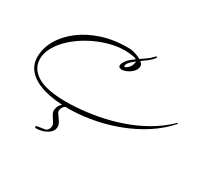

<svg xmlns="http://www.w3.org/2000/svg" viewBox="-190 -878 1660 1555"><g transform="rotate(30 640.0 -100.5)"><path d="M450 126Q317 126 222 98.5Q127 71 76 17.5Q25 -36 25 -112Q25 -195 70 -273Q115 -351 197 -413Q279 -475 391.5 -510.5Q504 -546 640 -543Q669 -542 701.5 -530.5Q734 -519 748 -509Q774 -527 800 -545Q826 -563 842 -582Q856 -597 864 -597Q867 -597 867 -594Q867 -590 861 -581Q845 -560 819 -539.5Q793 -519 764 -499Q786 -481 786 -462Q786 -434 765 -411.5Q744 -389 716.5 -376Q689 -363 667 -363Q637 -363 637 -386Q637 -404 658 -433Q670 -450 687.5 -464.5Q705 -479 725 -493Q715 -500 697 -503.5Q679 -507 653 -509Q643 -510 634 -510.5Q625 -511 615 -511Q539 -511 460 -488Q381 -465 308 -425.5Q235 -386 177 -334.5Q119 -283 85 -225Q51 -167 51 -109Q51 -18 137.5 35Q224 88 410 88Q449 88 494 85Q593 79 697.5 59.5Q802 40 905 4.5Q1008 -31 1102 -85Q1196 -139 1274 -215Q1275 -216 1277 -216Q1279 -216 1280 -213Q1281 -210 1278 -206Q1206 -125 1112.5 -64.5Q1019 -4 914 37Q809 78 702.5 99.5Q596 121 499 125Q486 126 474 126Q462 126 450 126ZM678 -394Q685 -394 698 -404Q725 -427 730.5 -449.5Q736 -472 737 -479Q718 -464 705 -453Q692 -442 681 -427Q672 -414 672 -402Q672 -394 678 -394ZM302 396Q293 396 293 385Q293 380 302 377Q320 374 338 371Q356 368 374 366Q409 355 409 308Q409 295 383 258Q357 220 357 201Q357 166 376 141Q396 114 427 114Q438 114 439 121Q417 125 405 143Q393 161 393 184Q393 195 422 232Q451 270 451 297Q451 344 398 373Q354 396 302 396Z"/></g></svg>

Font: WindSong
Style: Regular
Weight: 400
Designer: Robert E. Leuschke
Foundry: Robert E. Leuschke
Version: Version 1.010; ttfautohint (v1.8.3)